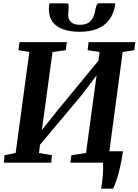

<svg xmlns="http://www.w3.org/2000/svg" viewBox="-20 -1003 854 1184"><path d="M603.5 160.5Q606.5 144 609 125.5Q611.5 107 613.2 87.2Q615 67.5 615.8 45.5Q616.5 23.5 615.5 0L574.5 -70H738.5Q730 -14 720.2 29.2Q710.5 72.5 699.5 104.8Q688.5 137 677.5 160.5ZM4 0 8 -46 76.5 -59.5 161 -682.5 93.5 -693.5 100.5 -743H392L386 -693.5L304 -682.5L230.5 -145.5L203.5 -157.5L336.5 -324.5L624 -673.5L579.5 -569L594 -682.5L520 -693.5L526.5 -743H814L808.5 -693.5L736.5 -682.5L653 -59.5L726.5 -46L721.5 0H414L420.5 -46L510.5 -59.5L583 -592.5L609 -582.5L486 -419.5L188.5 -65L229.5 -135.5L220.5 -59.5L300 -46L296.5 0ZM391 -982.5Q399 -982.5 401.5 -976.2Q404 -970 403.5 -961Q403.5 -950.5 402 -935.2Q400.5 -920 400.5 -909.5Q400.5 -882 419 -866Q437.5 -850 472 -850Q508 -850 527.8 -864.5Q547.5 -879 556.5 -901Q565.5 -923 569 -946.5Q571.5 -960 576 -971.5Q580.5 -983 591 -983H690.5Q690.5 -979 690.2 -974.8Q690 -970.5 689 -965.5Q679 -913.5 651.2 -878Q623.5 -842.5 578.5 -824.8Q533.5 -807 470.5 -807Q411.5 -807 369 -822.5Q326.5 -838 304 -868.8Q281.5 -899.5 281.5 -945Q281.5 -954 282 -963.5Q282.5 -973 286 -982.5Z"/></svg>

Font: Merriweather 20pt
Style: Bold Italic
Weight: 700
Italic angle: -7.8°
Version: Version 2.101